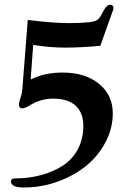

<svg xmlns="http://www.w3.org/2000/svg" viewBox="-20 -791 543 827"><path d="M27.3 -9.8Q27.3 -22.5 43.9 -22.5Q103.5 -22.5 156.2 -36.6Q209 -50.8 250 -77.1Q291 -103.5 314.9 -147.9Q338.9 -192.4 338.9 -249Q338.9 -304.7 306.2 -335.4Q273.4 -366.2 209 -366.2Q156.2 -366.2 109.4 -337.9Q86.9 -324.2 76.2 -324.2Q68.4 -324.2 64.9 -329.1Q61.5 -334 61.5 -339.8Q61.5 -349.6 66.4 -363.3Q74.2 -385.7 76.2 -406.2L99.6 -705.1Q209 -691.4 277.3 -691.4Q325.2 -691.4 363.3 -695.3Q388.7 -698.2 399.4 -705.6Q410.2 -712.9 422.9 -739.3Q439.5 -770.5 453.1 -770.5Q468.8 -770.5 468.8 -756.8Q468.8 -750 460.9 -730.5L412.1 -593.8Q330.1 -585.9 261.7 -585.9Q191.4 -585.9 123 -597.7L112.3 -451.2L114.3 -449.2Q171.9 -478.5 249 -478.5Q347.7 -478.5 406.7 -429.7Q465.8 -380.9 465.8 -302.7Q465.8 -238.3 434.6 -178.7Q403.3 -119.1 351.1 -76.7Q298.8 -34.2 228.5 -8.8Q158.2 16.6 82 16.6Q27.3 16.6 27.3 -9.8Z"/></svg>

Font: Monomakh Unicode TT
Style: Medium
Weight: 500
Designer: Alexey Kryukov, Aleksandr Andreev
Version: Version 1.1